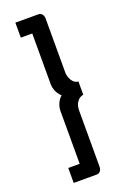

<svg xmlns="http://www.w3.org/2000/svg" viewBox="-149 -789 570 868"><g transform="rotate(-20 135.5 -354.5)"><path d="M47 -668H102V-424C102 -405 110 -379 131 -360C110 -342 102 -314 102 -296V-41H47V31H159C168 31 182 24 182 1V-270C182 -299 198 -325 224 -329V-393C196 -393 182 -430 182 -450V-710C182 -735 165 -740 159 -740H47Z"/></g></svg>

Font: FIGSv2-sans-serif Medium
Style: Regular
Weight: 500
Designer: Matt McInerney, Pablo Impallari, Rodrigo Fuenzalida,Mirko Velimirovic
Foundry: Matt McInerney, Pablo Impallari, Rodrigo Fuenzalida
Version: Version 4.021;hotconv 1.0.109;makeotfexe 2.5.65596